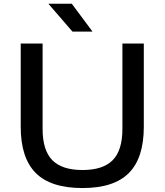

<svg xmlns="http://www.w3.org/2000/svg" viewBox="-20 -966 854 996"><path d="M87.5 -308V-740H201V-297.5Q201 -186 251.5 -135Q302 -84 408 -84Q514 -84 564.5 -135Q615 -186 615 -297.5V-740H726V-308Q726 -147 648.8 -68.8Q571.5 9.5 408 9.5Q243 9.5 165.2 -68.8Q87.5 -147 87.5 -308ZM356 -802 231 -946.5H352.5L460 -802Z"/></svg>

Font: Encode Sans Expanded Medium
Style: Regular
Weight: 500
Width: 7
Designer: Multiple Designers
Foundry: Impallari Type
Version: Version 2.000